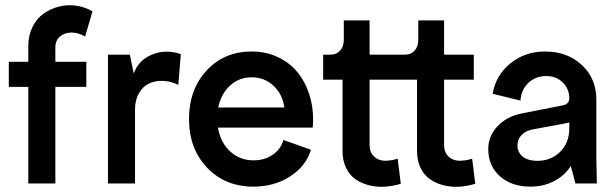

<svg xmlns="http://www.w3.org/2000/svg" viewBox="-20 -712 2382 745"><path d="M89.8 -533.2Q89.8 -574.7 106.2 -607.7Q122.6 -640.6 149.4 -659.4Q176.3 -678.2 208.7 -686.5Q241.2 -694.8 275.4 -689.9Q309.6 -685.1 338.9 -668L310.1 -569.8Q286.1 -585 259.3 -585.7Q232.4 -586.4 213.6 -571Q194.8 -555.7 194.8 -527.8V-472.2H314.9V-375H194.8V0H89.8V-375H14.2V-472.2H89.8Z M398.9 0V-500H483.9L499 -426.8Q517.1 -478.5 569.8 -500.2Q622.6 -522 681.6 -502L671.9 -382.8Q642.6 -397 612.5 -398.2Q582.5 -399.4 558.6 -388.2Q534.7 -377 519.3 -350.6Q503.9 -324.2 503.9 -287.1V0Z M963.4 12.2Q853.5 12.2 783.4 -61.5Q713.4 -135.3 713.4 -250Q713.4 -364.7 781.7 -438.5Q850.1 -512.2 956.5 -512.2Q1014.6 -512.2 1062.5 -488.3Q1110.4 -464.4 1140.4 -424.1Q1170.4 -383.8 1184.6 -330.1Q1198.7 -276.4 1193.4 -216.8H825.7Q835.4 -159.2 873 -124.5Q910.6 -89.8 964.4 -89.8Q1006.8 -89.8 1038.6 -111.8Q1070.3 -133.8 1079.6 -168.9L1186.5 -130.9Q1167 -66.9 1105.5 -27.3Q1043.9 12.2 963.4 12.2ZM826.7 -294.9H1083.5Q1076.2 -347.2 1040.8 -379.6Q1005.4 -412.1 956.5 -412.1Q907.7 -412.1 872.6 -379.9Q837.4 -347.7 826.7 -294.9Z M1535.2 1Q1503.4 10.7 1471.7 12.5Q1439.9 14.2 1410.6 6.6Q1381.3 -1 1358.6 -17.1Q1335.9 -33.2 1322.5 -61.3Q1309.1 -89.4 1309.1 -126V-402.8H1233.9V-500H1263.2Q1286.1 -500 1300 -515.9Q1314 -531.7 1314 -558.1V-632.8H1414.1V-500H1552.2Q1575.2 -500 1589.1 -515.9Q1603 -531.7 1603 -558.1V-632.8H1703.1V-500H1818.4V-402.8H1703.1V-149.9Q1703.1 -122.1 1719.2 -105.7Q1735.4 -89.4 1759.5 -88.4Q1783.7 -87.4 1812 -96.2L1824.2 1Q1792.5 10.7 1760.7 12.5Q1729 14.2 1699.7 6.6Q1670.4 -1 1647.7 -17.1Q1625 -33.2 1611.6 -61.3Q1598.1 -89.4 1598.1 -126V-402.8H1414.1V-149.9Q1414.1 -122.1 1430.2 -105.7Q1446.3 -89.4 1470.5 -88.4Q1494.6 -87.4 1522.9 -96.2Z M2038.6 12.2Q1964.8 12.2 1919.7 -28.1Q1874.5 -68.4 1874.5 -133.8Q1874.5 -184.1 1910.6 -222.4Q1946.8 -260.7 2005.9 -272L2163.6 -303.2Q2174.8 -304.7 2181.9 -312Q2189 -319.3 2189 -329.1Q2189 -367.2 2163.6 -392.1Q2138.2 -417 2099.6 -417Q2058.6 -417 2030.5 -390.6Q2002.4 -364.3 1999.5 -321.8L1891.6 -348.1Q1903.8 -420.4 1960.7 -466.3Q2017.6 -512.2 2094.7 -512.2Q2181.6 -512.2 2237.8 -459.7Q2293.9 -407.2 2293.9 -326.2V-100.1L2295.9 0H2212.9L2194.8 -67.9Q2171.4 -30.8 2130.1 -9.3Q2088.9 12.2 2038.6 12.2ZM1987.8 -147.9Q1987.8 -120.6 2008.5 -104.2Q2029.3 -87.9 2064.9 -87.9Q2118.2 -87.9 2153.6 -123Q2189 -158.2 2189 -213.9V-236.8Q2185.5 -236.3 2174.3 -233.6Q2163.1 -231 2156.7 -230L2047.9 -210Q2020 -205.1 2003.9 -188.2Q1987.8 -171.4 1987.8 -147.9Z"/></svg>

Font: Apfel Grotezk Mittel
Style: Regular
Weight: 500
Designer: Luigi Gorlero
Foundry: © 2023, Luigi Gorlero & Collletttivo
Version: Version 2.000;Glyphs 3.2 (3217)